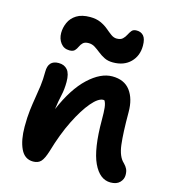

<svg xmlns="http://www.w3.org/2000/svg" viewBox="-115 -870 877 975"><g transform="rotate(15 323.5 -382.5)"><path d="M555 10Q498 10 464.5 -61.5Q431 -133 431 -285Q431 -327 428.5 -349.5Q426 -372 418 -385Q416 -386 412 -386Q386 -386 351 -345Q316 -304 280 -232Q244 -160 216 -64Q203 -22 188.5 -6.5Q174 9 148 9Q103 9 82 -36Q61 -81 61 -151Q61 -201 65.5 -238Q70 -275 75.5 -307Q81 -339 85.5 -372.5Q90 -406 90 -448Q90 -508 145 -508Q175 -508 191.5 -488.5Q208 -469 208 -425Q208 -386 200.5 -354Q193 -322 187 -277Q237 -394 301 -453.5Q365 -513 426 -513Q489 -513 520.5 -471Q552 -429 552 -359Q552 -249 559.5 -188.5Q567 -128 596 -102Q608 -90 614 -77.5Q620 -65 620 -46Q620 -24 603.5 -7Q587 10 555 10ZM180 -584Q151 -584 134 -606Q117 -628 117 -659Q117 -687 129 -714Q141 -741 168 -758Q195 -775 239 -775Q271 -775 294.5 -764.5Q318 -754 335 -739.5Q352 -725 366.5 -714.5Q381 -704 396 -704Q417 -704 427.5 -714Q438 -724 444.5 -737Q451 -750 459 -760Q467 -770 485 -770Q508 -770 521.5 -754.5Q535 -739 535 -703Q535 -650 501 -616Q467 -582 409 -582Q383 -582 364 -591.5Q345 -601 329.5 -613.5Q314 -626 299 -635.5Q284 -645 266 -645Q246 -645 236.5 -636Q227 -627 221.5 -614.5Q216 -602 207.5 -593Q199 -584 180 -584Z"/></g></svg>

Font: Shantell Sans Normal
Style: Regular
Weight: 600
Designer: Stephen Nixon, Anya Danilova, Shantell Martin
Foundry: Arrow Type
Version: Version 1.009;[a7da0bfa3]